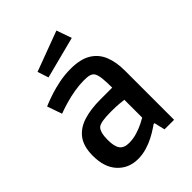

<svg xmlns="http://www.w3.org/2000/svg" viewBox="-229 -920 1051 1051"><g transform="rotate(-45 296.5 -394.0)"><path d="M216 13Q145 13 99 -36Q53 -85 53 -175Q53 -247 83.5 -288Q114 -329 169.5 -346.5Q225 -364 300 -364H392Q392 -411 388.5 -439.5Q385 -468 376 -482Q368 -493 353.5 -497.5Q339 -502 312 -502Q275 -502 237 -495.5Q199 -489 167.5 -480Q136 -471 116.5 -464Q97 -457 97 -457L67 -543Q67 -543 86.5 -551Q106 -559 139.5 -570Q173 -581 215.5 -589.5Q258 -598 304 -598Q379 -598 423.5 -571Q468 -544 487.5 -495.5Q507 -447 507 -382V0H433L418 -63H412Q406 -59 388 -47Q370 -35 343.5 -21Q317 -7 284 3Q251 13 216 13ZM244 -84Q276 -84 307.5 -94Q339 -104 361.5 -115.5Q384 -127 392 -132V-270Q385 -271 360 -273.5Q335 -276 294 -276Q214 -276 194 -259Q172 -240 172 -178Q172 -128 188.5 -106Q205 -84 244 -84ZM185 -650 164 -714 397 -801 428 -713Z"/></g></svg>

Font: Ruda
Style: Bold
Weight: 700
Designer: Mariela Monsalve and Angelina Sanchez
Foundry: Mariela Monsalve and Angelina Sanchez
Version: Version 2.000